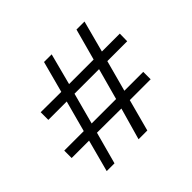

<svg xmlns="http://www.w3.org/2000/svg" viewBox="-160 -899 1100 1100"><g transform="rotate(-45 389.5 -349.0)"><path d="M739 -505 738 -444H577L526 -255H679V-195H510L458 -1H387L442 -195L245 -196L192 -1H129L181 -196H40V-256H198L249 -445H100V-507L266 -506L317 -697H379L329 -506H528L580 -697H645L594 -505ZM511 -445H312L261 -255H459Z"/></g></svg>

Font: Kulim Park Light
Style: Regular
Weight: 300
Designer: Noponies / Dale Sattler
Foundry: Noponies
Version: Version 1.000; ttfautohint (v1.8.3)